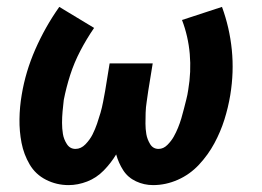

<svg xmlns="http://www.w3.org/2000/svg" viewBox="-20 -529 760 557"><path d="M179 8Q206 8 233 -2.5Q260 -13 281 -34.5Q302 -56 317 -81Q324 -56 337.5 -35Q351 -14 374.5 -3Q398 8 424 8Q461 8 496 -7.5Q531 -23 557.5 -51.5Q584 -80 602 -113.5Q620 -147 631 -182Q642 -217 648 -253Q659 -320 652.5 -384.5Q646 -449 624 -509L508 -471Q526 -424 530.5 -372.5Q535 -321 526 -268Q524 -254 520.5 -240.5Q517 -227 513.5 -213Q510 -199 506 -185.5Q502 -172 496.5 -158.5Q491 -145 484 -132.5Q477 -120 465.5 -108.5Q454 -97 440 -97Q440 -97 440 -97Q440 -97 440 -97Q424 -97 415.5 -111Q407 -125 404.5 -140Q402 -155 402 -170.5Q402 -186 402.5 -202Q403 -218 405.5 -233.5Q408 -249 410 -265L423 -345H298L285 -265Q282 -249 279 -233Q276 -217 271.5 -201.5Q267 -186 261.5 -170Q256 -154 248.5 -139Q241 -124 228 -110.5Q215 -97 199 -97Q183 -97 174 -111Q165 -125 162.5 -140.5Q160 -156 160 -172.5Q160 -189 161.5 -205.5Q163 -222 165 -239Q172 -275 183.5 -311Q195 -347 213 -381.5Q231 -416 253 -448L152 -509Q111 -451 82.5 -386Q54 -321 43 -254Q37 -219 36.5 -183.5Q36 -148 42.5 -114.5Q49 -81 66 -52Q83 -23 113.5 -7.5Q144 8 179 8Z"/></svg>

Font: Iosevka Sparkle
Style: Bold Italic
Weight: 700
Italic angle: -9°
Designer: Belleve Invis
Foundry: Belleve Invis
Version: Version 4.5.0; ttfautohint (v1.8.3)